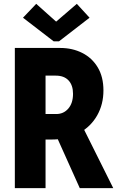

<svg xmlns="http://www.w3.org/2000/svg" viewBox="-20 -966 627 986"><path d="M168.9 -249.5V-380.4H269Q306.6 -380.4 330.8 -408.4Q355 -436.5 355 -484.4Q355 -528.3 332 -553Q309.1 -577.6 266.6 -577.6H168.9V-719.7H289.6Q351.6 -719.7 402.1 -694.3Q452.6 -668.9 481.9 -620.1Q511.2 -571.3 511.2 -501.5Q511.2 -430.2 479 -373.3Q446.8 -316.4 387.2 -283Q327.6 -249.5 246.1 -249.5ZM56.2 0V-719.7H213.9V0ZM389.6 0 267.1 -272.5 378.9 -366.2 561.5 0ZM166 -946.3 267.6 -855.5H269L374.5 -946.3L439.9 -875L283.2 -753.9H255.4L98.1 -875Z"/></svg>

Font: Reddit Sans Condensed ExtraBold
Style: Regular
Weight: 800
Designer: Stephen Hutchings
Foundry: Reddit
Version: Version 1.014